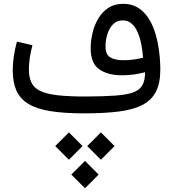

<svg xmlns="http://www.w3.org/2000/svg" viewBox="-20 -604 922 1023"><path d="M274.2 174.3 347.2 247.1 419.9 174.3 347.2 101.3ZM444.6 174.3 517.6 247.1 590.3 174.3 517.6 101.3ZM359.9 326.2 432.9 398.9 505.6 326.2 432.9 253.2ZM752.9 -219.2Q752.9 -177.2 739.7 -151.6Q726.6 -126 692.5 -112.8Q658.4 -99.6 595.9 -94.8Q533.4 -90.1 434.8 -89.8Q343.5 -89.8 284.7 -96.8Q225.8 -103.8 192.9 -120.2Q159.9 -136.7 146.9 -165.2Q133.8 -193.6 133.8 -236.6Q133.8 -263.7 138.7 -295.7Q143.6 -327.6 152.8 -363L70.1 -382.3Q47.9 -299.6 47.9 -230Q47.9 -165.3 67.6 -121.1Q87.4 -76.9 131.6 -50.3Q175.8 -23.7 248.8 -11.8Q321.8 0 428 0Q534.7 0 611.7 -9.6Q688.7 -19.3 737.9 -44.4Q787.1 -69.6 810.7 -115.4Q834.2 -161.1 834.2 -233.4Q834.2 -262.5 831.2 -299.2Q828.1 -335.9 820.4 -375.5Q812.7 -415 798.7 -452Q784.7 -489 762.8 -518.7Q741 -548.3 709.8 -566Q678.7 -583.7 636.2 -583.7Q590.3 -583.7 557.6 -562.3Q524.9 -540.8 503.9 -505.6Q482.9 -470.5 473 -428.6Q463.1 -386.7 463.1 -345.9Q463.1 -266.8 508.7 -234.9Q554.2 -202.9 629.2 -202.9Q663.8 -202.9 694.7 -207.4Q725.6 -211.9 752.9 -219.2ZM742.2 -296.1Q721.2 -291.3 694.5 -287.2Q667.7 -283.2 637.9 -283.2Q591.6 -283.2 566.9 -298.7Q542.2 -314.2 542.2 -355.5Q542.2 -389.4 552.1 -421.6Q562 -453.9 582.4 -474.6Q602.8 -495.4 634.5 -495.4Q662.6 -495.4 682 -477.8Q701.4 -460.2 713.9 -431Q726.3 -401.9 733 -366.7Q739.7 -331.5 742.2 -296.1Z"/></svg>

Font: Estedad-FD-VF Thin
Style: Regular
Weight: 100
Designer: Amin Abedi
Version: Version 5.0